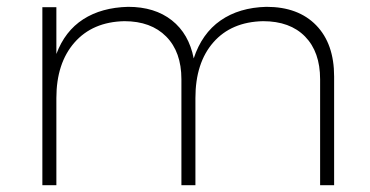

<svg xmlns="http://www.w3.org/2000/svg" viewBox="-20 -542 1084 562"><path d="M958 -318V0H917V-310Q917 -390 873 -435Q829 -480 750 -480Q657 -478 604.5 -418Q552 -358 552 -255V0H511V-310Q511 -390 466.5 -435Q422 -480 344 -480Q251 -478 198 -417.5Q145 -357 145 -255V0H104V-521H145V-384Q170 -451 223.5 -485.5Q277 -520 355 -522Q433 -522 483 -482.5Q533 -443 547 -371Q571 -444 625.5 -482Q680 -520 760 -522Q853 -522 905.5 -468Q958 -414 958 -318Z"/></svg>

Font: Argentum Sans ExtraLight
Style: Regular
Weight: 275
Designer: Julieta Ulanovsky (Modified by Cristiano Sobral)
Foundry: Julieta Ulanovsky
Version: Version 1.000; ttfautohint (v1.5.65-e2d9)